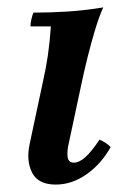

<svg xmlns="http://www.w3.org/2000/svg" viewBox="-20 -482 342 517"><path d="M130 15Q83 15 66.5 -17Q50 -49 60 -95L96 -264Q104 -299 109 -333.5Q114 -368 117 -411H62Q62 -419 64.5 -430Q67 -441 70 -448Q117 -448 163 -451Q209 -454 258 -462Q247 -438 236 -401.5Q225 -365 216 -328.5Q207 -292 201 -264L166 -100Q160 -75 162 -59.5Q164 -44 179 -44Q193 -44 209.5 -58.5Q226 -73 248 -106Q257 -102 264 -97.5Q271 -93 278 -86Q253 -41 213.5 -13Q174 15 130 15Z"/></svg>

Font: Poltawski Nowy Medium
Style: Italic
Weight: 500
Italic angle: -12°
Version: Version 1.001;gftools[0.9.25]